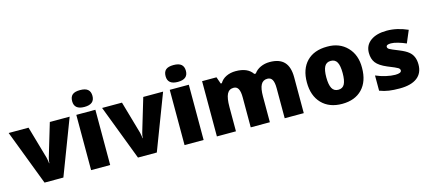

<svg xmlns="http://www.w3.org/2000/svg" viewBox="-55 -1222 3876 1731"><g transform="rotate(-15 1883.0 -357.0)"><path d="M281.1 -158.2H284.1Q284.1 -181 292.7 -209.8L384.2 -515.7H569.3L372.6 0H196.7L0 -515.7H185.5L273 -210.8Q273 -209.8 274.5 -203Q276 -196.2 277 -190.1Q281.1 -170.9 281.1 -158.2Z M809.4 -515.7V0H631.4V-515.7ZM816.5 -643.6Q816.5 -565.7 721.7 -565.7Q626.9 -565.7 626.9 -643.6Q626.9 -684.5 649.4 -703.7Q671.9 -723 721.2 -723Q770.5 -723 793.5 -703.2Q816.5 -683.5 816.5 -643.6Z M1153.2 -158.2H1156.2Q1156.2 -181 1164.8 -209.8L1256.3 -515.7H1441.4L1244.7 0H1068.8L872.1 -515.7H1057.6L1145.1 -210.8Q1145.1 -209.8 1146.6 -203Q1148.1 -196.2 1149.1 -190.1Q1153.2 -170.9 1153.2 -158.2Z M1681.5 -515.7V0H1503.5V-515.7ZM1688.6 -643.6Q1688.6 -565.7 1593.8 -565.7Q1499 -565.7 1499 -643.6Q1499 -684.5 1521.5 -703.7Q1544 -723 1593.3 -723Q1642.6 -723 1665.6 -703.2Q1688.6 -683.5 1688.6 -643.6Z M2616.3 0H2438.3V-280.1Q2438.3 -333.7 2424.2 -359.2Q2410 -384.7 2378.7 -384.7Q2337.7 -384.7 2318.8 -349.8Q2299.8 -315 2299.8 -240.1V0H2121.3V-280.1Q2121.3 -333.2 2107.4 -358.9Q2093.5 -384.7 2063.7 -384.7Q2021.2 -384.7 2002.3 -347.3Q1983.3 -309.9 1983.3 -225.5V0H1805.4V-515.7H1939.8L1962.1 -452H1972.7Q1992.4 -486.9 2031.3 -505.8Q2070.3 -524.8 2120.3 -524.8Q2232.1 -524.8 2277 -457H2291.2Q2312.9 -488.9 2351.9 -506.8Q2390.8 -524.8 2437.8 -524.8Q2528.3 -524.8 2572.3 -478Q2616.3 -431.2 2616.3 -335.2Z M3048.5 -258.6Q3048.5 -327.1 3030.8 -359.7Q3013.1 -392.3 2972.4 -392.3Q2931.7 -392.3 2913.8 -359.5Q2895.9 -326.6 2895.9 -258.6Q2895.9 -190.6 2914.1 -156.7Q2932.3 -122.9 2973 -122.9Q3013.7 -122.9 3031.1 -156.5Q3048.5 -190.1 3048.5 -258.6ZM3229.5 -258.8Q3229.5 -132.5 3161.5 -61.7Q3093.5 9.1 2973.7 9.1Q2853.9 9.1 2784.1 -63.2Q2714.9 -135.5 2714.9 -259.9Q2714.9 -384.2 2782.6 -454.5Q2850.9 -524.8 2973.7 -524.8Q3088.5 -526.3 3159.8 -452.7Q3231 -379.2 3229.5 -258.8Z M3676.9 -278.6Q3729 -237.6 3729 -156.7Q3729 -75.8 3673.2 -33.4Q3617.3 9.1 3510.6 9.1Q3453.5 9.1 3411 3Q3368.6 -3 3324.6 -19.7V-161.8Q3368 -142.6 3416.8 -131.4Q3465.6 -120.3 3503.5 -120.3Q3561.2 -120.3 3561.2 -146.6Q3561.2 -160.3 3545.5 -170.6Q3529.8 -181 3451 -212.3Q3379.2 -242.7 3351.4 -279.3Q3323.6 -316 3323.6 -372.6Q3323.6 -443.9 3379.2 -484.3Q3434.8 -524.8 3530.6 -524.8Q3626.4 -524.8 3725 -480.8L3676.4 -366Q3640.5 -382.2 3601.9 -393.3Q3563.2 -404.4 3536.9 -404.4Q3493.4 -404.4 3493.4 -383.2Q3493.4 -370.1 3508.6 -360.7Q3523.8 -351.4 3596.6 -322.5Q3650.7 -300.3 3676.9 -278.6Z"/></g></svg>

Font: Khula ExtraBold
Style: Regular
Weight: 800
Designer: Erin McLaughlin, Steve Matteson
Version: Version 1.002;PS 1.0;hotconv 1.0.72;makeotf.lib2.5.5900; ttf